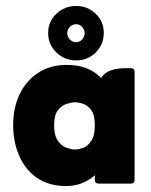

<svg xmlns="http://www.w3.org/2000/svg" viewBox="-20 -614 504 642"><path d="M141 -504Q141 -542 168.5 -568Q196 -594 235 -594Q273 -594 300 -568Q327 -542 327 -504Q327 -465 300 -438.5Q273 -412 235 -412Q196 -412 168.5 -438.5Q141 -465 141 -504ZM235 -473Q246 -473 254.5 -482Q263 -491 263 -504Q263 -515 254.5 -524Q246 -533 235 -533Q222 -533 213.5 -524Q205 -515 205 -504Q205 -491 213.5 -482Q222 -473 235 -473ZM297 -28Q279 -12 255.5 -2Q232 8 201 8Q143 8 103.5 -19.5Q64 -47 44 -93.5Q24 -140 24 -196Q24 -253 45.5 -298.5Q67 -344 107.5 -370.5Q148 -397 203 -397Q277 -397 318 -353Q329 -371 350 -378.5Q371 -386 400 -386H417Q430 -386 430 -373V-13Q430 0 417 0H310Q297 0 297 -13ZM231 -114Q242 -114 257.5 -119.5Q273 -125 285 -142.5Q297 -160 297 -195Q297 -230 285 -246Q273 -262 257.5 -267Q242 -272 231 -272Q221 -272 204 -267Q187 -262 174 -246Q161 -230 161 -195Q161 -160 174 -142.5Q187 -125 203.5 -119.5Q220 -114 231 -114Z"/></svg>

Font: Zain Black
Style: Regular
Weight: 900
Designer: Zain,Boutros
Foundry: Mobile Telecommunications Company (Zain), 2024
Version: Version 1.50; ttfautohint (v1.8.4)